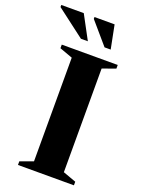

<svg xmlns="http://www.w3.org/2000/svg" viewBox="-207 -956 753 1027"><g transform="rotate(20 169.5 -442.0)"><path d="M350.5 -20.5V0H32V-20.5L106 -47.5V-637.5L32 -664.5V-685H350.5V-664.5L276 -637.5V-47.5ZM157 -749.5H117.5L-43 -871.5V-883.5H85ZM287 -749.5H252L146 -873V-883.5H260.5Z"/></g></svg>

Font: Newsreader 36pt
Style: Bold
Weight: 700
Designer: Hugues Gentile
Foundry: Production Type
Version: Version 1.003